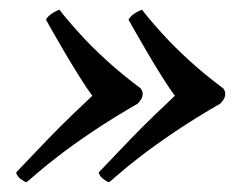

<svg xmlns="http://www.w3.org/2000/svg" viewBox="-20 -446 512 393"><path d="M441 -254Q441 -248 438 -243Q435 -238 431 -234Q379 -204 337.5 -176Q296 -148 267 -125.5Q238 -103 221.5 -88.5Q205 -74 203 -73Q199 -74 191.5 -79.5Q184 -85 182 -93Q184 -95 203 -115Q222 -135 246.5 -160.5Q271 -186 297 -211Q323 -236 338 -250Q328 -263 312 -288.5Q296 -314 281 -339.5Q266 -365 255 -384.5Q244 -404 243 -406Q248 -414 257 -419.5Q266 -425 271 -426Q272 -424 283.5 -410Q295 -396 315.5 -373.5Q336 -351 366.5 -323Q397 -295 437 -265Q441 -260 441 -254ZM272 -254Q272 -248 269 -243Q266 -238 262 -234Q210 -204 168.5 -176Q127 -148 98 -125.5Q69 -103 52.5 -88.5Q36 -74 34 -73Q30 -74 22.5 -79.5Q15 -85 13 -93Q15 -95 34 -115Q53 -135 77.5 -160.5Q102 -186 128 -211Q154 -236 169 -250Q159 -263 143 -288.5Q127 -314 112 -339.5Q97 -365 86 -384.5Q75 -404 74 -406Q79 -414 88 -419.5Q97 -425 102 -426Q103 -424 114.5 -410Q126 -396 146.5 -373.5Q167 -351 197.5 -323Q228 -295 268 -265Q272 -260 272 -254ZM441 -254Q441 -248 438 -243Q435 -238 431 -234Q379 -204 337.5 -176Q296 -148 267 -125.5Q238 -103 221.5 -88.5Q205 -74 203 -73Q199 -74 191.5 -79.5Q184 -85 182 -93Q184 -95 203 -115Q222 -135 246.5 -160.5Q271 -186 297 -211Q323 -236 338 -250Q328 -263 312 -288.5Q296 -314 281 -339.5Q266 -365 255 -384.5Q244 -404 243 -406Q248 -414 257 -419.5Q266 -425 271 -426Q272 -424 283.5 -410Q295 -396 315.5 -373.5Q336 -351 366.5 -323Q397 -295 437 -265Q441 -260 441 -254Z"/></svg>

Font: Vermiglione
Style: Bold Italic
Weight: 700
Italic angle: -11°
Version: Version 1.000